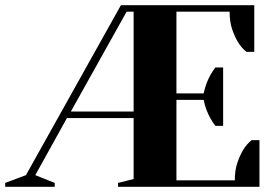

<svg xmlns="http://www.w3.org/2000/svg" viewBox="-50 -720 1061 740"><path d="M465 -265H208L86 -45L161 -15V0H-30V-15L50 -45L416 -700H930V-520H900Q881 -535 867 -558Q855 -578 845 -606.5Q835 -635 835 -675H630V-360H735Q739 -380 746 -398.5Q753 -417 761 -431Q770 -447 780 -460H810V-235H780Q770 -248 761 -264Q753 -278 746 -296Q739 -314 735 -335H630V-25H855Q855 -64 865 -93Q875 -122 887 -142Q901 -165 920 -180H950V0H405V-15L465 -30ZM223 -290H465V-675H438Z"/></svg>

Font: Yeseva One
Style: Regular
Weight: 400
Designer: Jovanny Lemonad
Foundry: Jovanny Lemonad
Version: Version 2.001; ttfautohint (v0.91) -l 8 -r 50 -G 200 -x 0 -w